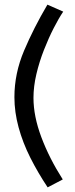

<svg xmlns="http://www.w3.org/2000/svg" viewBox="-20 -764 323 826"><path d="M184 -744 252 -714Q233 -686 211 -643Q189 -600 169 -549Q149 -498 136.5 -445Q124 -392 124 -343Q124 -264 158 -173.5Q192 -83 250 8L185 42Q143 -21 110.5 -85.5Q78 -150 60 -216Q42 -282 42 -346Q42 -448 83.5 -546Q125 -644 184 -744Z"/></svg>

Font: YasnoRaleway Medium
Style: Regular
Weight: 500
Designer: Matt McInerney, Pablo Impallari, Rodrigo Fuenzalida
Foundry: Matt McInerney, Pablo Impallari, Rodrigo Fuenzalida
Version: Version 4.026